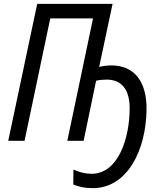

<svg xmlns="http://www.w3.org/2000/svg" viewBox="-20 -734 853 1001"><path d="M463 247C643 247 742 51 744 -165C745 -307 682 -393 560 -393C540 -393 517 -390 497 -385L567 -714H174L23 0H108L242 -638H465L331 0H416L481 -313C497 -317 517 -319 536 -319C617 -319 657 -263 656 -166C655 -10 595 172 458 172C425 172 393 164 363 150L362 228C391 240 423 247 463 247Z"/></svg>

Font: Noto Sans Display SemiCondensed
Style: Italic
Weight: 400
Width: 4
Italic angle: -12°
Designer: Monotype Design Team
Foundry: Monotype Imaging Inc.
Version: Version 1.900